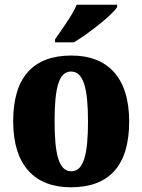

<svg xmlns="http://www.w3.org/2000/svg" viewBox="-20 -786 605 816"><path d="M214 -619V-606H294C356 -643 456 -721 478 -756V-766H306C288 -721 241 -659 214 -619ZM281 10C444 10 529 -82 529 -270C529 -458 436 -550 284 -550C121 -550 36 -458 36 -270C36 -82 129 10 281 10ZM283 -58C230 -58 212 -131 212 -270C212 -410 229 -482 282 -482C335 -482 354 -410 354 -270C354 -131 336 -58 283 -58Z"/></svg>

Font: Noto Serif Armenian Condensed Black
Style: Regular
Weight: 900
Width: 3
Designer: Monotype Design Team
Foundry: Monotype Imaging Inc.
Version: Version 2.008